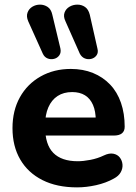

<svg xmlns="http://www.w3.org/2000/svg" viewBox="-20 -799 589 830"><path d="M313 11Q226 11 163.5 -20.5Q101 -52 67.5 -109.5Q34 -167 34 -245Q34 -321 66 -378.5Q98 -436 155.5 -468.5Q213 -501 286 -501Q339 -501 382 -483.5Q425 -466 456 -433.5Q487 -401 503 -354.5Q519 -308 519 -251Q519 -232 507 -222.5Q495 -213 472 -213H158V-291H410L394 -277Q394 -318 382 -345.5Q370 -373 347.5 -387Q325 -401 292 -401Q255 -401 229 -384Q203 -367 189 -335Q175 -303 175 -258V-250Q175 -174 210.5 -138Q246 -102 316 -102Q340 -102 371 -108Q402 -114 429 -127Q452 -138 470 -134.5Q488 -131 498 -118Q508 -105 509.5 -88Q511 -71 502 -54.5Q493 -38 472 -27Q438 -8 395.5 1.5Q353 11 313 11ZM325 -567 263 -707Q253 -728 259 -744.5Q265 -761 280.5 -770Q296 -779 314.5 -779Q333 -779 347.5 -769Q362 -759 368 -736L401 -590Q406 -572 397.5 -560Q389 -548 374.5 -544.5Q360 -541 346.5 -546.5Q333 -552 325 -567ZM165 -567 102 -707Q93 -728 99 -744.5Q105 -761 120 -770Q135 -779 153 -779Q171 -779 186 -769Q201 -759 206 -736L241 -590Q245 -572 236.5 -560Q228 -548 213.5 -544.5Q199 -541 185.5 -546.5Q172 -552 165 -567Z"/></svg>

Font: Nunito ExtraLight ExtraBold
Style: Regular
Weight: 800
Version: Version 3.602